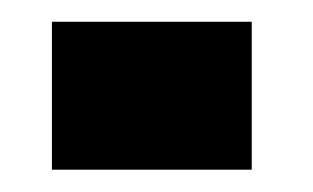

<svg xmlns="http://www.w3.org/2000/svg" viewBox="-20 -152 280 172"><path d="M26.5 -132.5V0H205.5V-132.5Z"/></svg>

Font: Anybody SemiCondensed ExtraBold
Style: Regular
Weight: 800
Width: 4
Version: Version 1.113;gftools[0.9.25]